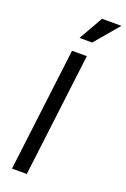

<svg xmlns="http://www.w3.org/2000/svg" viewBox="-172 -969 673 1024"><g transform="rotate(20 164.5 -457.5)"><path d="M41 0 127 -700H211L125 0ZM213 -778H141L219 -915H329Z"/></g></svg>

Font: Inclusive Sans
Style: Italic
Weight: 400
Italic angle: -7°
Designer: Olivia King
Foundry: Olivia King
Version: Version 2.004